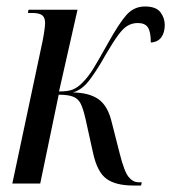

<svg xmlns="http://www.w3.org/2000/svg" viewBox="-20 -566 528 592"><path d="M391 6Q337 6 308.5 -14.5Q280 -35 267 -94L244 -198Q237 -229 229.5 -245Q222 -261 206.5 -267.5Q191 -274 161 -274L104 0H18L111 -438Q115 -458 117 -473Q119 -488 119 -495Q119 -512 110 -519Q101 -526 79 -526H66L68 -536H219L162 -284Q190 -284 204.5 -290Q219 -296 232 -309Q252 -328 270 -358Q288 -388 313 -433Q347 -494 370 -520Q393 -546 427 -546Q461 -546 474.5 -528.5Q488 -511 488 -489Q488 -465 477 -450.5Q466 -436 445 -435Q445 -468 436 -481.5Q427 -495 405 -495Q388 -495 374 -487Q360 -479 344.5 -458Q329 -437 305 -396Q283 -356 258.5 -322.5Q234 -289 205 -281Q255 -280 283 -260.5Q311 -241 323 -195L349 -93Q363 -37 376.5 -20.5Q390 -4 407 -4H417L415 6Z"/></svg>

Font: Noto Serif Display ExtraCondensed
Style: Italic
Weight: 400
Width: 2
Italic angle: -12°
Designer: Monotype Design Team
Foundry: Monotype Imaging Inc.
Version: Version 2.009